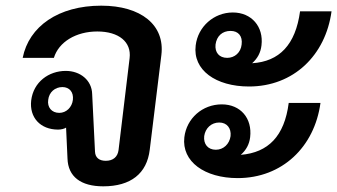

<svg xmlns="http://www.w3.org/2000/svg" viewBox="-20 -646 1189 677"><path d="M344 11C441 11 498 -34 508 -118L549 -452C562 -558 477 -626 337 -626C186 -626 82 -553 60 -442H170C187 -498 248 -535 323 -535C399 -535 444 -498 437 -441L398 -117C395 -93 379 -79 353 -79C330 -79 316 -90 315 -111L305 -314C304 -363 263 -396 212 -396C152 -396 98 -357 90 -292C83 -232 122 -189 185 -189C196 -189 207 -192 213 -196L218 -87C220 -23 265 11 344 11ZM150 -294C153 -321 174 -339 200 -339C225 -339 240 -321 237 -294C234 -268 214 -248 189 -248C162 -248 146 -268 150 -294Z M858 -341C1015 -341 1128 -451 1149 -606H1038C1022 -488 965 -429 869 -423C888 -440 899 -460 902 -486C910 -552 867 -602 801 -602C734 -602 678 -552 670 -486C659 -399 741 -341 858 -341ZM630 -162C620 -76 702 -18 818 -18C975 -18 1089 -128 1110 -283H998C983 -166 926 -108 829 -100C848 -117 859 -137 862 -162C870 -229 828 -278 762 -278C694 -278 638 -229 630 -162ZM700 -166C704 -194 725 -214 753 -214C780 -214 796 -194 793 -166C789 -138 768 -118 741 -118C713 -118 697 -138 700 -166ZM740 -489C744 -519 764 -537 793 -537C820 -537 836 -519 832 -489C829 -461 808 -442 781 -442C753 -442 737 -461 740 -489ZM827 -98C827 -98 828 -99 829 -99Z"/></svg>

Font: TPK Tissa Web SemiBold
Style: Italic
Weight: 600
Italic angle: -7°
Designer: Jacques Le Bailly, Suppakit Chalermlarp | Katatrad Co.,Ltd.
Foundry: Jacques Le Bailly, Cadson Demak Co.,Ltd.
Version: Version 5.000;Glyphs 3.1.2 (3151)